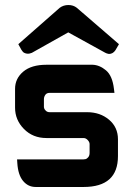

<svg xmlns="http://www.w3.org/2000/svg" viewBox="-20 -745 541 765"><path d="M218 -714 53 -569 65 -547Q71 -538 74 -536Q82 -531 92 -531Q98 -531 105 -534H106L252 -616L399 -535Q407 -531 410 -531Q412 -530 414 -530Q430 -530 440 -545L454 -569L286 -714Q272 -725 252.5 -725Q233 -725 218 -714ZM155 -350V-318Q155 -316 156.5 -312Q158 -308 163.5 -303Q169 -298 178 -298H327Q379 -298 414.5 -268Q450 -238 450 -190V-123Q450 0 313 0H122Q92 0 72 -24Q52 -48 49 -95L48 -110H313Q316 -110 321 -111Q326 -112 331.5 -118.5Q337 -125 337 -136V-171Q337 -179 329.5 -187Q322 -195 313 -195H165Q111 -195 75.5 -231Q40 -267 40 -316V-391Q40 -432 72.5 -459.5Q105 -487 165 -487H349Q377 -486 402.5 -464.5Q428 -443 434 -391L436 -375H178Q166 -375 160.5 -367Q155 -359 155 -350Z"/></svg>

Font: FifthLeg
Style: Bold
Weight: 700
Designer: Jakub Steiner
Version: Version 1.0